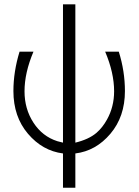

<svg xmlns="http://www.w3.org/2000/svg" viewBox="-20 -715 652 902"><path d="M43 -287.1Q43 -377.9 71.8 -472.2H137.2Q95.2 -373 95.2 -286.1Q95.2 -203.1 137.2 -138.7Q179.2 -74.2 249 -51.8L275.9 -44.9V-694.8H334V-44.9Q397 -60.1 433.1 -90.8Q461.9 -115.7 482.9 -153.8Q516.1 -213.9 516.1 -286.1Q516.1 -373 474.1 -472.2H538.1Q566.9 -380.4 566.9 -287.1Q566.9 -167 498.5 -86.4Q430.2 -5.9 334 5.9V167H275.9V5.9Q179.7 -6.3 111.3 -86.7Q43 -167 43 -287.1Z"/></svg>

Font: CMU Bright
Style: Roman
Weight: 500
Version: Version 0.7.0